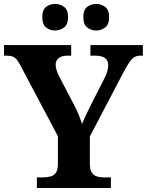

<svg xmlns="http://www.w3.org/2000/svg" viewBox="-20 -939 734 959"><path d="M164.2 0V-53H194.2Q216.2 -53 232.9 -57.8Q249.7 -62.6 259.5 -77.1Q269.2 -91.6 269.2 -120V-258.6L84.2 -608Q73.8 -627.6 65.2 -639.1Q56.5 -650.6 44.8 -655.8Q33.1 -661 13.2 -661H0.2V-714H335.5V-661H317.7Q287.8 -661 272.9 -648.6Q258 -636.2 258 -615.6Q258 -603.4 262.6 -588.8Q267.1 -574.2 273.7 -560.9L347.7 -419.4Q363 -390.7 372.6 -367.1Q382.2 -343.4 390.2 -320.4Q399.7 -344.9 414.7 -375.6Q429.7 -406.3 445.5 -437.9L503.7 -551.8Q514.3 -574 517.4 -588.9Q520.6 -603.8 520.6 -611.8Q520.6 -637.8 504.2 -649.4Q487.8 -661 454.8 -661H431.6V-714H693.5V-661H681.5Q664.6 -661 652.4 -654.3Q640.2 -647.6 628.2 -630.8Q616.1 -614.1 599.7 -583.6L428.8 -257.4V-121Q428.8 -92.3 438.1 -77.7Q447.3 -63 462.8 -58Q478.4 -53 496.3 -53H533.8V0ZM461.2 -786.6Q435.2 -786.6 415.8 -801.7Q396.3 -816.8 396.3 -853Q396.3 -890.2 415.8 -904.8Q435.2 -919.4 461.2 -919.4Q485.1 -919.4 505.1 -904.8Q525 -890.2 525 -853Q525 -816.8 505.1 -801.7Q485.1 -786.6 461.2 -786.6ZM255 -786.6Q229.5 -786.6 210.4 -801.7Q191.2 -816.8 191.2 -853Q191.2 -890.2 210.4 -904.8Q229.5 -919.4 255 -919.4Q280.1 -919.4 300 -904.8Q319.9 -890.2 319.9 -853Q319.9 -816.8 300 -801.7Q280.1 -786.6 255 -786.6Z"/></svg>

Font: Noto Serif Telugu
Style: Regular
Weight: 400
Designer: Jelle Bosma - Monotype Design Team
Foundry: Monotype Imaging Inc.
Version: Version 2.003